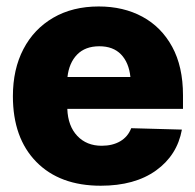

<svg xmlns="http://www.w3.org/2000/svg" viewBox="-20 -573 613 603"><path d="M296.4 10.3Q167.5 10.3 94 -64.7Q20.5 -139.6 20.5 -271Q20.5 -355.5 53.5 -418.7Q86.4 -481.9 147.2 -517.3Q208 -552.7 290 -552.7Q367.7 -552.7 427.2 -520.5Q486.8 -488.3 520.8 -426Q554.7 -363.8 554.7 -273.9V-231H191.4Q193.4 -177.2 222.7 -146.2Q252 -115.2 299.3 -115.2Q333.5 -115.2 357.7 -129.4Q381.8 -143.6 392.1 -170.4L551.3 -166Q536.6 -85.4 470 -37.6Q403.3 10.3 296.4 10.3ZM292 -427.7Q247.6 -427.7 222.2 -401.6Q196.8 -375.5 191.9 -331.1H389.6Q384.8 -376.5 360.1 -402.1Q335.4 -427.7 292 -427.7Z"/></svg>

Font: Inter Tight ExtraBold
Style: Regular
Weight: 800
Designer: Rasmus Andersson
Foundry: rsms
Version: Version 3.004; ttfautohint (v1.8.4.7-5d5b)